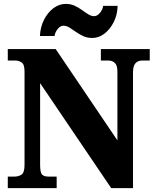

<svg xmlns="http://www.w3.org/2000/svg" viewBox="-20 -966 797 986"><path d="M20 0V-59H51Q76 -59 91 -69.5Q106 -80 106 -120V-598Q106 -635 91.5 -645Q77 -655 59 -655H20V-714H266L583 -245V-598Q583 -630 570 -642.5Q557 -655 538 -655H498V-714H749V-655H709Q688 -655 675.5 -641Q663 -627 663 -594V0H551L186 -539V-120Q186 -80 196 -69.5Q206 -59 231 -59H271V0ZM454 -771Q428 -771 407.5 -780.5Q387 -790 369.5 -802.5Q352 -815 336.5 -824.5Q321 -834 306 -834Q290 -834 276.5 -817.5Q263 -801 260 -781H185Q187 -827 206 -864.5Q225 -902 254.5 -924Q284 -946 318 -946Q343 -946 363.5 -936.5Q384 -927 401 -914.5Q418 -902 433.5 -892.5Q449 -883 464 -883Q479 -883 493 -899.5Q507 -916 510 -936H584Q583 -890 564 -852.5Q545 -815 516 -793Q487 -771 454 -771Z"/></svg>

Font: Noto Serif Myanmar SemiCondensed Black
Style: Regular
Weight: 900
Width: 4
Designer: Ben Mitchell and the Monotype Design Team
Foundry: Monotype Imaging Inc.
Version: Version 2.106; ttfautohint (v1.8.4.7-5d5b)